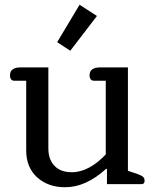

<svg xmlns="http://www.w3.org/2000/svg" viewBox="-20 -773 652 806"><path d="M220 -596 314 -753 387 -706 275 -560ZM90 -142V-434H41Q22 -434 22 -457Q22 -474 33.5 -482Q45 -490 65 -490H183V-150Q183 -104 208.5 -77Q234 -50 282 -50Q319 -50 356 -70.5Q393 -91 424 -125V-434H376Q356 -434 356 -457Q356 -474 367.5 -482Q379 -490 399 -490H517V-56L556 -43Q573 -37 580 -31Q587 -25 587 -14Q587 0 574 0H429V-64H425Q341 13 253 13Q182 13 136 -28.5Q90 -70 90 -142Z"/></svg>

Font: Maitree Medium
Style: Regular
Weight: 500
Designer: CadsonDemak Team
Foundry: CadsonDemak
Version: Version 1.000